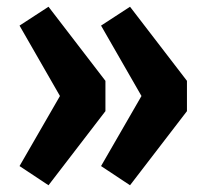

<svg xmlns="http://www.w3.org/2000/svg" viewBox="-20 -570 614 570"><path d="M293 -330V-240L124 -20L38 -77L158 -285L38 -494L124 -550ZM535 -330V-240L366 -20L280 -77L400 -285L280 -494L366 -550Z"/></svg>

Font: Fira Sans Condensed SemiBold
Style: Regular
Weight: 600
Width: 3
Designer: bBox Type GmbH & Carrois Corporate GbR & Edenspiekermann AG
Foundry: bBox Type GmbH & Carrois Corporate GbR & Edenspiekermann AG
Version: Version 4.301